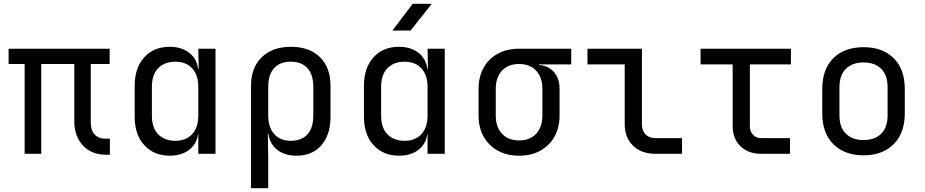

<svg xmlns="http://www.w3.org/2000/svg" viewBox="-20 -805 4840 1005"><path d="M536 5Q460 5 414.5 -43Q369 -91 369 -170V-470H196V0H109V-470H25V-550H554V-470H455V-164Q455 -123 475.5 -101Q496 -79 531 -79H555V5Z M868 10Q786 10 735.5 -45Q685 -100 685 -194V-355Q685 -450 735 -505Q785 -560 868 -560Q930 -560 970 -529Q1010 -498 1017 -445H1020L1018 -550H1108V0H1018V-105H1017Q1010 -51 970 -20.5Q930 10 868 10ZM898 -68Q954 -68 986 -103Q1018 -138 1018 -200V-350Q1018 -412 986 -447Q954 -482 898 -482Q841 -482 808 -448Q775 -414 775 -350V-200Q775 -136 808 -102Q841 -68 898 -68Z M1294 180V-356Q1294 -451 1350 -505.5Q1406 -560 1503 -560Q1600 -560 1655 -505.5Q1710 -451 1710 -356V-195Q1710 -100 1662.5 -45Q1615 10 1532 10Q1470 10 1431 -21Q1392 -52 1385 -105H1382L1384 20V180ZM1502 -68Q1559 -68 1589.5 -102Q1620 -136 1620 -200V-350Q1620 -414 1589.5 -448Q1559 -482 1502 -482Q1445 -482 1414.5 -448Q1384 -414 1384 -350V-200Q1384 -138 1415.5 -103Q1447 -68 1502 -68Z M2034 -645 2140 -785H2240L2129 -645ZM2068 10Q1986 10 1935.5 -45Q1885 -100 1885 -194V-355Q1885 -450 1935 -505Q1985 -560 2068 -560Q2130 -560 2170 -529Q2210 -498 2217 -445H2220L2218 -550H2308V0H2218V-105H2217Q2210 -51 2170 -20.5Q2130 10 2068 10ZM2098 -68Q2154 -68 2186 -103Q2218 -138 2218 -200V-350Q2218 -412 2186 -447Q2154 -482 2098 -482Q2041 -482 2008 -448Q1975 -414 1975 -350V-200Q1975 -136 2008 -102Q2041 -68 2098 -68Z M2697 10Q2633 10 2585.5 -16.5Q2538 -43 2511.5 -90Q2485 -137 2485 -200V-340Q2485 -403 2511.5 -450.5Q2538 -498 2585.5 -524Q2633 -550 2697 -550H2970V-468H2801V-465Q2851 -461 2880 -427.5Q2909 -394 2909 -340V-200Q2909 -137 2882.5 -90Q2856 -43 2808.5 -16.5Q2761 10 2697 10ZM2697 -70Q2754 -70 2786.5 -105Q2819 -140 2819 -200V-340Q2819 -400 2786.5 -435Q2754 -470 2697 -470Q2640 -470 2607.5 -435Q2575 -400 2575 -340V-200Q2575 -140 2607.5 -105Q2640 -70 2697 -70Z M3410 0Q3337 0 3293.5 -42.5Q3250 -85 3250 -155V-468H3055V-550H3340V-155Q3340 -121 3359 -101.5Q3378 -82 3410 -82H3550V0Z M3965 0Q3897 0 3856 -39.5Q3815 -79 3815 -145V-468H3647V-550H4120V-468H3905V-145Q3905 -117 3921.5 -99.5Q3938 -82 3965 -82H4115V0Z M4500 8Q4401 8 4342.5 -50Q4284 -108 4284 -212V-338Q4284 -443 4342 -500.5Q4400 -558 4500 -558Q4600 -558 4658 -500.5Q4716 -443 4716 -338V-212Q4716 -108 4657.5 -50Q4599 8 4500 8ZM4500 -72Q4559 -72 4592.5 -105Q4626 -138 4626 -202V-348Q4626 -412 4592.5 -445Q4559 -478 4500 -478Q4442 -478 4408 -445Q4374 -412 4374 -348V-202Q4374 -138 4408 -105Q4442 -72 4500 -72Z"/></svg>

Font: JetBrainsMono NFM
Style: Regular
Weight: 400
Monospace: yes
Designer: Philipp Nurullin, Konstantin Bulenkov
Foundry: JetBrains
Version: Version 2.304; ttfautohint (v1.8.4.7-5d5b);Nerd Fonts 3.3.0